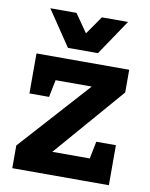

<svg xmlns="http://www.w3.org/2000/svg" viewBox="-80 -759 639 819"><g transform="rotate(10 239.0 -350.0)"><path d="M448.3 -500V-401.7L186 -98.3H448.3V0H30V-98.3L303.3 -401.7H46.7V-500ZM448.3 -173.3V0H328.3L363.3 -173.3ZM46.7 -326.7V-500H166.7L131.7 -326.7ZM188 -546.7 294.7 -700H408L304.7 -546.7ZM291.3 -546.7H174.7L71.3 -700H184.7Z"/></g></svg>

Font: Epunda Slab Light
Style: Regular
Weight: 300
Designer: Simon Atzbach
Foundry: typofactur
Version: Version 1.102